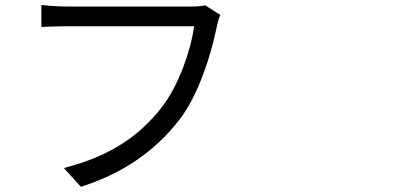

<svg xmlns="http://www.w3.org/2000/svg" viewBox="-20 -708 1540 750"><path d="M295.9 21.5 229.5 -51.8Q364.3 -85.9 460 -148.4Q543.9 -202.1 610.4 -287.1Q659.2 -349.6 695.3 -444.3Q727.5 -529.3 738.3 -605.5H239.3Q209 -605.5 160.2 -603.5Q147.5 -602.5 141.6 -602.5V-688.5Q196.3 -682.6 239.3 -682.6H729.5Q762.7 -682.6 781.2 -687.5L840.8 -649.4Q833 -634.8 826.2 -600.6Q806.6 -505.9 774.4 -419.9Q733.4 -308.6 680.7 -240.2Q536.1 -53.7 295.9 21.5Z"/></svg>

Font: Bpmf GenYo Gothic R
Style: R
Weight: 400
Foundry: But Ko
Version: Version 1.320